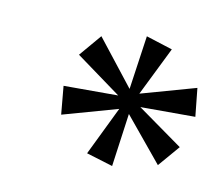

<svg xmlns="http://www.w3.org/2000/svg" viewBox="-66 -849 643 559"><g transform="rotate(15 255.0 -569.5)"><path d="M313 -374 233 -391 290 -540 131 -480 116 -563 277 -577 136 -662 185 -731 304 -604 313 -765 393 -747 335 -598 494 -658 510 -575 348 -561 489 -478 441 -411 321 -533Z"/></g></svg>

Font: Noto Serif SemiCondensed
Style: Italic
Weight: 400
Width: 4
Italic angle: -12°
Designer: Monotype Design Team
Foundry: Monotype Imaging Inc.
Version: Version 2.013